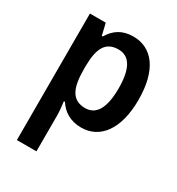

<svg xmlns="http://www.w3.org/2000/svg" viewBox="-187 -671 949 1029"><g transform="rotate(30 287.5 -156.5)"><path d="M337 -553C268 -553 224 -522 194 -471H188L171 -543H73V240H194V17C194 -6 191 -37 187 -66H194C222 -22 268 10 337 10C453 10 530 -90 530 -272C530 -456 455 -553 337 -553ZM303 -453C374 -453 407 -390 407 -272C407 -156 374 -91 304 -91C222 -91 194 -151 194 -269V-288C195 -400 225 -453 303 -453Z"/></g></svg>

Font: Noto Sans Arabic SemCond SemBd
Style: Regular
Weight: 600
Width: 4
Designer: Monotype Design Team, Nadine Chahine, Nizar Qandah and Khaled Hosny
Foundry: Monotype Imaging Inc.
Version: Version 2.012